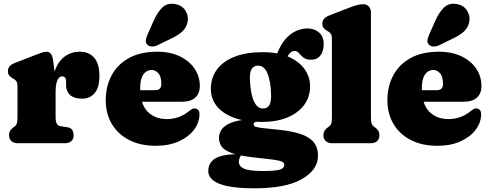

<svg xmlns="http://www.w3.org/2000/svg" viewBox="-20 -778 2660 1043"><path d="M259 -264Q259 -345 278.8 -396.5Q298.5 -448 333.5 -472.5Q368.5 -497 414 -497Q463 -497 491.5 -464.5Q520 -432 520 -367Q520 -302 494.2 -272Q468.5 -242 426.5 -242Q383 -242 361 -261.5Q339 -281 339 -314.5V-336Q339 -350 333 -356.5Q327 -363 317 -363Q307 -363 299 -353.8Q291 -344.5 286.5 -325.8Q282 -307 282 -279ZM269 -446 282 -348V-142Q282 -118.5 288.2 -106.5Q294.5 -94.5 310 -92L345 -87Q364 -84.5 372 -72.5Q380 -60.5 380 -43Q380 -23 367.5 -11.5Q355 0 333 0H76Q54.5 0 41.8 -11.5Q29 -23 29 -43Q29 -58 35.5 -68.2Q42 -78.5 54 -87L61 -92Q68 -97 71.5 -106.8Q75 -116.5 75 -142V-305Q75 -327.5 69.5 -335.8Q64 -344 55 -349L48 -353Q37 -359.5 30 -368.2Q23 -377 23 -391Q23 -407 32.5 -418Q42 -429 63 -437L169 -478Q191 -486.5 205.8 -491.8Q220.5 -497 232 -497Q247 -497 256.2 -486Q265.5 -475 269 -446Z M1065.5 -311Q1065.5 -270 1040.8 -247.8Q1016 -225.5 971.5 -225.5H690V-288H822.5Q856.5 -288 856.5 -321.5Q856.5 -362 840.2 -380Q824 -398 803.5 -398Q787 -398 772.8 -388Q758.5 -378 750 -356.2Q741.5 -334.5 741.5 -298.5Q741.5 -213.5 781.2 -172.2Q821 -131 887.5 -131Q918 -131 947.5 -141Q977 -151 1001 -170Q1015.5 -181.5 1023.5 -185.8Q1031.5 -190 1039 -189Q1048 -188.5 1055.8 -181.5Q1063.5 -174.5 1063.5 -157Q1063.5 -112.5 1034.2 -73.5Q1005 -34.5 951.8 -10.2Q898.5 14 825.5 14Q743.5 14 682.5 -17Q621.5 -48 588 -103.8Q554.5 -159.5 554.5 -233Q554.5 -309.5 586.5 -369Q618.5 -428.5 680.8 -462.8Q743 -497 833.5 -497Q906 -497 958 -471.5Q1010 -446 1037.8 -403.8Q1065.5 -361.5 1065.5 -311ZM815 -666Q835 -711 861.8 -737.2Q888.5 -763.5 931.5 -756Q968.5 -749.5 986.8 -721.2Q1005 -693 999.5 -661.5Q994 -631 974 -610.5Q954 -590 912 -569.5L834 -531.5Q820 -525 804.5 -525.5Q789 -526 780 -535.5Q770 -546.5 772 -559.8Q774 -573 780.5 -588Z M1490 -73.5Q1436.5 -79 1407.8 -82.2Q1379 -85.5 1368.2 -89.8Q1357.5 -94 1357.5 -102.5Q1357.5 -107.5 1361.5 -111.2Q1365.5 -115 1373.5 -120L1367.5 -130Q1291.5 -130 1248.2 -115.8Q1205 -101.5 1187.2 -78.8Q1169.5 -56 1169.5 -30Q1169.5 -3 1184 18Q1198.5 39 1240 53.8Q1281.5 68.5 1361.5 77.5Q1423 84 1458.8 88.5Q1494.5 93 1509.5 99.2Q1524.5 105.5 1524.5 117.5Q1524.5 127.5 1516 135.2Q1507.5 143 1483.2 147Q1459 151 1411.5 151Q1331.5 151 1304.5 137.8Q1277.5 124.5 1277.5 101.5Q1277.5 91.5 1281.2 81.5Q1285 71.5 1288.5 68L1285.5 59Q1189.5 59 1150.5 82Q1111.5 105 1111.5 151Q1111.5 181 1138 202Q1164.5 223 1220 234Q1275.5 245 1362.5 245Q1532.5 245 1620 194.8Q1707.5 144.5 1707.5 67.5Q1707.5 24 1685 -4.5Q1662.5 -33 1614.5 -49.5Q1566.5 -66 1490 -73.5ZM1468 -444.5 1526 -437.5Q1539 -469 1551 -485Q1563 -501 1579.5 -501Q1592 -501 1599.8 -493.8Q1607.5 -486.5 1615.2 -477.2Q1623 -468 1635.5 -460.8Q1648 -453.5 1669.5 -453.5Q1702.5 -453.5 1720.5 -476.8Q1738.5 -500 1738.5 -538Q1738.5 -579.5 1713 -601.5Q1687.5 -623.5 1651 -623.5Q1600 -623.5 1557 -590.5Q1514 -557.5 1486 -488.5ZM1664.5 -310Q1664.5 -359.5 1635.2 -401.5Q1606 -443.5 1548.5 -469Q1491 -494.5 1406 -494.5Q1317.5 -494.5 1254.8 -470Q1192 -445.5 1158.8 -400.8Q1125.5 -356 1125.5 -294.5Q1125.5 -242.5 1157.2 -202Q1189 -161.5 1250.8 -138.5Q1312.5 -115.5 1402.5 -115.5Q1481.5 -115.5 1540.2 -139.5Q1599 -163.5 1631.8 -207.2Q1664.5 -251 1664.5 -310ZM1381.5 -421.5Q1416 -421.5 1433.2 -378.8Q1450.5 -336 1452.5 -268Q1454 -228 1444 -208.2Q1434 -188.5 1407.5 -188.5Q1387 -188.5 1371.8 -207.2Q1356.5 -226 1348 -261.8Q1339.5 -297.5 1337.5 -348.5Q1336.5 -370 1340.5 -386.2Q1344.5 -402.5 1354.5 -412Q1364.5 -421.5 1381.5 -421.5Z M1995 -710V-142Q1995 -116.5 1998.8 -107Q2002.5 -97.5 2009 -92L2016 -87Q2028 -79 2034.5 -68.5Q2041 -58 2041 -43Q2041 -23 2028.5 -11.5Q2016 0 1994 0H1784Q1762.5 0 1749.8 -11.5Q1737 -23 1737 -43Q1737 -58 1743.5 -68.5Q1750 -79 1762 -87L1769 -92Q1776 -97.5 1779.5 -107Q1783 -116.5 1783 -142V-563Q1783 -585.5 1777.5 -593.8Q1772 -602 1763 -607L1756 -611Q1745 -617.5 1738 -626.2Q1731 -635 1731 -649Q1731 -665 1740.5 -676Q1750 -687 1771 -695L1877 -736Q1902.5 -746 1919 -750.5Q1935.5 -755 1954 -755Q1973 -755 1984 -742.2Q1995 -729.5 1995 -710Z M2595.5 -311Q2595.5 -270 2570.8 -247.8Q2546 -225.5 2501.5 -225.5H2220V-288H2352.5Q2386.5 -288 2386.5 -321.5Q2386.5 -362 2370.2 -380Q2354 -398 2333.5 -398Q2317 -398 2302.8 -388Q2288.5 -378 2280 -356.2Q2271.5 -334.5 2271.5 -298.5Q2271.5 -213.5 2311.2 -172.2Q2351 -131 2417.5 -131Q2448 -131 2477.5 -141Q2507 -151 2531 -170Q2545.5 -181.5 2553.5 -185.8Q2561.5 -190 2569 -189Q2578 -188.5 2585.8 -181.5Q2593.5 -174.5 2593.5 -157Q2593.5 -112.5 2564.2 -73.5Q2535 -34.5 2481.8 -10.2Q2428.5 14 2355.5 14Q2273.5 14 2212.5 -17Q2151.5 -48 2118 -103.8Q2084.5 -159.5 2084.5 -233Q2084.5 -309.5 2116.5 -369Q2148.5 -428.5 2210.8 -462.8Q2273 -497 2363.5 -497Q2436 -497 2488 -471.5Q2540 -446 2567.8 -403.8Q2595.5 -361.5 2595.5 -311ZM2345 -666Q2365 -711 2391.8 -737.2Q2418.5 -763.5 2461.5 -756Q2498.5 -749.5 2516.8 -721.2Q2535 -693 2529.5 -661.5Q2524 -631 2504 -610.5Q2484 -590 2442 -569.5L2364 -531.5Q2350 -525 2334.5 -525.5Q2319 -526 2310 -535.5Q2300 -546.5 2302 -559.8Q2304 -573 2310.5 -588Z"/></svg>

Font: Fraunces SuperSoft
Style: Regular
Weight: 900
Version: Version 1.000;[b76b70a41]